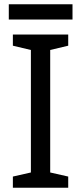

<svg xmlns="http://www.w3.org/2000/svg" viewBox="-20 -875 379 895"><path d="M298 0H40V-52L124 -71V-642L40 -662V-714H298V-662L214 -642V-71L298 -52ZM318 -855V-784H21V-855Z"/></svg>

Font: Noto Sans Malayalam
Style: Regular
Weight: 400
Designer: Jelle Bosma - Monotype Design Team
Foundry: Monotype Imaging Inc.
Version: Version 2.103